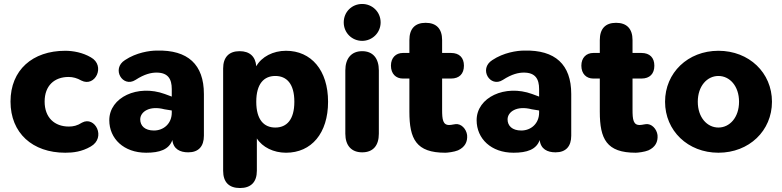

<svg xmlns="http://www.w3.org/2000/svg" viewBox="-20 -759 3942 968"><path d="M309 11C349 11 392 6 437 -20C517 -65 459 -176 394 -141C369 -125 349 -121 327 -121C255 -121 205 -166 205 -247C205 -327 254 -371 326 -371C348 -371 369 -365 390 -353C460 -317 514 -428 438 -470C397 -494 349 -503 309 -503C144 -503 33 -406 33 -247C33 -88 144 11 309 11Z M717 11C785 11 832 -5 849 -53C854 -7 888 9 929 9C981 9 1008 -21 1008 -75V-285C1008 -434 927 -508 771 -504C734 -504 667 -494 610 -456C540 -412 599 -315 663 -356C709 -386 743 -393 769 -393C827 -393 846 -361 846 -310V-272L811 -285C674 -335 531 -268 531 -153C531 -60 604 11 717 11ZM687 -157C687 -195 733 -228 809 -208L846 -202V-191C846 -137 806 -101 756 -101C710 -101 687 -125 687 -157Z M1190 189C1245 189 1275 159 1275 102V-61C1303 -17 1359 11 1422 11C1550 11 1634 -87 1634 -246C1634 -405 1549 -503 1422 -503C1357 -503 1299 -473 1272 -425C1268 -474 1239 -501 1188 -501C1134 -501 1105 -470 1105 -414V102C1105 159 1134 189 1190 189ZM1368 -116C1311 -116 1272 -155 1272 -246C1272 -337 1311 -376 1368 -376C1425 -376 1464 -337 1464 -246C1464 -155 1425 -116 1368 -116Z M1806 9C1861 9 1890 -25 1890 -85V-404C1890 -465 1860 -501 1806 -501C1752 -501 1721 -465 1721 -404V-85C1721 -25 1752 9 1806 9ZM1806 -553C1857 -553 1899 -594 1899 -646C1899 -699 1857 -739 1806 -739C1754 -739 1713 -699 1713 -646C1713 -594 1754 -553 1806 -553Z M2225 11C2236 11 2270 7 2289 -1C2324 -17 2338 -44 2335 -78C2331 -109 2305 -137 2276 -133C2263 -132 2263 -130 2249 -129C2212 -126 2209 -157 2209 -207V-363H2254C2296 -363 2319 -387 2319 -428C2319 -468 2296 -492 2254 -492H2209V-557C2209 -614 2180 -644 2126 -644C2072 -644 2044 -614 2044 -557V-492H2011C1976 -492 1951 -468 1951 -428C1951 -387 1976 -363 2011 -363H2044V-196C2044 -58 2078 11 2225 11Z M2569 11C2637 11 2684 -5 2701 -53C2706 -7 2740 9 2781 9C2833 9 2860 -21 2860 -75V-285C2860 -434 2779 -508 2623 -504C2586 -504 2519 -494 2462 -456C2392 -412 2451 -315 2515 -356C2561 -386 2595 -393 2621 -393C2679 -393 2698 -361 2698 -310V-272L2663 -285C2526 -335 2383 -268 2383 -153C2383 -60 2456 11 2569 11ZM2539 -157C2539 -195 2585 -228 2661 -208L2698 -202V-191C2698 -137 2658 -101 2608 -101C2562 -101 2539 -125 2539 -157Z M3185 11C3196 11 3230 7 3249 -1C3284 -17 3298 -44 3295 -78C3291 -109 3265 -137 3236 -133C3223 -132 3223 -130 3209 -129C3172 -126 3169 -157 3169 -207V-363H3214C3256 -363 3279 -387 3279 -428C3279 -468 3256 -492 3214 -492H3169V-557C3169 -614 3140 -644 3086 -644C3032 -644 3004 -614 3004 -557V-492H2971C2936 -492 2911 -468 2911 -428C2911 -387 2936 -363 2971 -363H3004V-196C3004 -58 3038 11 3185 11Z M3602 11C3757 11 3872 -100 3872 -246C3872 -392 3757 -503 3602 -503C3448 -503 3333 -392 3333 -246C3333 -100 3448 11 3602 11ZM3602 -116C3545 -116 3498 -167 3498 -246C3498 -325 3545 -376 3602 -376C3659 -376 3706 -325 3706 -246C3706 -167 3659 -116 3602 -116Z"/></svg>

Font: SN Pro Heavy
Style: Regular
Weight: 800
Designer: Tobias Whetton
Foundry: Supernotes
Version: Version 1.001;Glyphs 3.2 (3249)